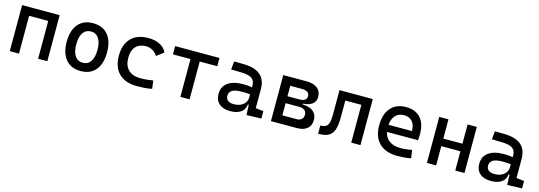

<svg xmlns="http://www.w3.org/2000/svg" viewBox="6 -1301 5847 2084"><g transform="rotate(15 2929.5 -258.5)"><path d="M400.4 0V-424.8H185.5V0H82V-517.6H503.9V0Z M878.9 9.8Q771.5 9.8 711.9 -60.5Q652.3 -130.9 652.3 -258.8Q652.3 -387.2 711.9 -457.3Q771.5 -527.3 878.9 -527.3Q986.8 -527.3 1046.1 -457.3Q1105.5 -387.2 1105.5 -258.8Q1105.5 -130.9 1046.1 -60.5Q986.8 9.8 878.9 9.8ZM878.9 -83Q936 -83 967 -128.9Q998 -174.8 998 -258.8Q998 -343.3 967 -388.9Q936 -434.6 878.9 -434.6Q821.8 -434.6 790.8 -388.9Q759.8 -343.3 759.8 -258.8Q759.8 -174.8 790.8 -128.9Q821.8 -83 878.9 -83Z M1514.6 9.8Q1382.3 9.8 1310.3 -59.8Q1238.3 -129.4 1238.3 -259.8Q1238.3 -386.7 1306.4 -457Q1374.5 -527.3 1501 -527.3Q1576.7 -527.3 1630.6 -499.3Q1684.6 -471.2 1707.5 -419.9L1627.9 -359.9Q1606 -395.5 1571.8 -415Q1537.6 -434.6 1497.1 -434.6Q1423.8 -434.6 1383.3 -390.4Q1342.8 -346.2 1342.8 -264.6Q1342.8 -176.3 1390.4 -129.6Q1438 -83 1526.4 -83Q1562.5 -83 1598.6 -86.4Q1634.8 -89.8 1668.9 -95.7L1680.7 -4.9Q1640.6 3.9 1597.9 6.8Q1555.2 9.8 1514.6 9.8Z M1999 0V-424.8H1801.8V-517.6H2299.8V-424.8H2102.5V0Z M2743.2 4.9 2738.3 -109.4H2728Q2722.2 -49.8 2677.5 -20Q2632.8 9.8 2560.5 9.8Q2479.5 9.8 2435.1 -29.3Q2390.6 -68.4 2390.6 -139.6Q2390.6 -221.7 2451.9 -265.6Q2513.2 -309.6 2625 -309.6Q2680.7 -309.6 2722.7 -301.3V-325.2Q2722.7 -377 2686.3 -401.1Q2649.9 -425.3 2578.1 -427.2L2454.1 -430.7L2463.9 -522.5L2568.4 -521Q2696.8 -519 2759 -465.6Q2821.3 -412.1 2821.3 -309.6V-93.8L2909.2 -83V0ZM2722.7 -221.7Q2697.8 -225.6 2673.1 -226.1Q2648.4 -226.6 2623 -226.6Q2488.3 -226.6 2488.3 -144.5Q2488.3 -110.4 2511.5 -91.8Q2534.7 -73.2 2577.1 -73.2Q2625.5 -73.2 2658 -89.8Q2690.4 -106.4 2706.5 -132.3Q2722.7 -158.2 2722.7 -185.5Z M3016.6 0V-517.6H3277.3Q3356.9 -517.6 3400.6 -483.2Q3444.3 -448.7 3444.3 -385.7Q3444.3 -334.5 3407.2 -305.4Q3370.1 -276.4 3302.7 -273.4V-264.2Q3379.4 -262.7 3421.6 -228.3Q3463.9 -193.8 3463.9 -131.8Q3463.9 -68.8 3422.9 -34.4Q3381.8 0 3307.6 0ZM3120.1 -92.8H3279.3Q3315.4 -92.8 3335.4 -110.6Q3355.5 -128.4 3355.5 -161.1Q3355.5 -193.8 3333.7 -211.7Q3312 -229.5 3272.5 -229.5H3120.1ZM3120.1 -307.6H3259.8Q3295.9 -307.6 3315.9 -323Q3335.9 -338.4 3335.9 -366.2Q3335.9 -394 3314.2 -409.4Q3292.5 -424.8 3252.9 -424.8H3120.1Z M3546.4 0V-92.8Q3585.4 -92.8 3607.7 -106.2Q3629.9 -119.6 3639.2 -151.9Q3648.4 -184.1 3648.4 -241.2V-517.6H4022.5V0H3918.9V-424.8H3738.8V-244.6Q3738.8 -150.4 3721.4 -97.2Q3704.1 -43.9 3662.1 -22Q3620.1 0 3546.4 0Z M4439.5 9.8Q4307.1 9.8 4235.1 -59.8Q4163.1 -129.4 4163.1 -259.8Q4163.1 -386.7 4224.1 -457Q4285.2 -527.3 4396.5 -527.3Q4501.5 -527.3 4558.8 -463.9Q4616.2 -400.4 4616.2 -279.3Q4616.2 -243.7 4613.3 -212.9H4263.7Q4277.3 -147.9 4325.2 -114.5Q4373 -81.1 4451.2 -81.1Q4483.4 -81.1 4514.6 -84.7Q4545.9 -88.4 4578.1 -94.7L4590.8 -3.9Q4544.9 4.9 4506.8 7.3Q4468.8 9.8 4439.5 9.8ZM4259.8 -292H4522.5Q4522.5 -361.8 4489.3 -399.2Q4456.1 -436.5 4397.5 -436.5Q4337.4 -436.5 4301.8 -398.9Q4266.1 -361.3 4259.8 -292Z M5087.9 0V-216.3H4873V0H4769.5V-517.6H4873V-301.3H5087.9V-517.6H5191.4V0Z M5672.9 4.9 5668 -109.4H5657.7Q5651.9 -49.8 5607.2 -20Q5562.5 9.8 5490.2 9.8Q5409.2 9.8 5364.7 -29.3Q5320.3 -68.4 5320.3 -139.6Q5320.3 -221.7 5381.6 -265.6Q5442.9 -309.6 5554.7 -309.6Q5610.4 -309.6 5652.3 -301.3V-325.2Q5652.3 -377 5616 -401.1Q5579.6 -425.3 5507.8 -427.2L5383.8 -430.7L5393.6 -522.5L5498 -521Q5626.5 -519 5688.7 -465.6Q5751 -412.1 5751 -309.6V-93.8L5838.9 -83V0ZM5652.3 -221.7Q5627.4 -225.6 5602.8 -226.1Q5578.1 -226.6 5552.7 -226.6Q5418 -226.6 5418 -144.5Q5418 -110.4 5441.2 -91.8Q5464.4 -73.2 5506.8 -73.2Q5555.2 -73.2 5587.6 -89.8Q5620.1 -106.4 5636.2 -132.3Q5652.3 -158.2 5652.3 -185.5Z"/></g></svg>

Font: CaskaydiaCove NFP
Style: Regular
Weight: 400
Designer: Aaron Bell
Foundry: Saja Typeworks
Version: Version 2111.001; VTT 6.35;Nerd Fonts 3.1.1